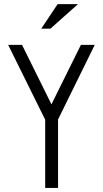

<svg xmlns="http://www.w3.org/2000/svg" viewBox="-20 -920 504 940"><path d="M264.2 -335V0H201.2V-334L20 -700.2H87.9L231.9 -409.2L376 -700.2H443.8ZM227.1 -779.8H182.1L262.2 -899.9H361.8Z"/></svg>

Font: Abel
Style: Regular
Weight: 400
Designer: Matthew Desmond
Foundry: Matthew Desmond
Version: Version 1.002